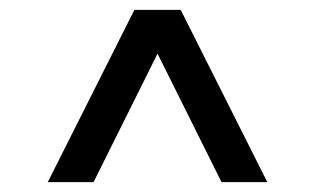

<svg xmlns="http://www.w3.org/2000/svg" viewBox="-20 -720 640 390"><path d="M77 -350 253 -700H347L523 -350H430L300 -611L170 -350Z"/></svg>

Font: Red Hat Mono Medium
Style: Regular
Weight: 500
Monospace: yes
Designer: Pentagram, MCKL
Foundry: Pentagram, MCKL
Version: Version 1.023; ttfautohint (v1.8.3)